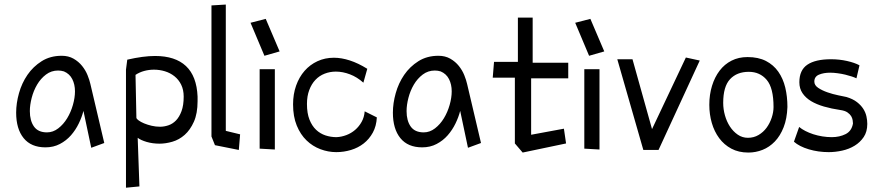

<svg xmlns="http://www.w3.org/2000/svg" viewBox="-20 -666 3935 864"><path d="M386.7 -288.1 449.2 -22.5 390.6 -1 355.5 -167Q348.6 -139.6 334.5 -110.4Q320.3 -81.1 299.3 -57.1Q278.3 -33.2 249.5 -18.1Q220.7 -2.9 184.6 -2.9Q120.1 -2.9 86.4 -44.4Q52.7 -85.9 52.7 -159.2Q52.7 -201.2 65.4 -246.6Q78.1 -292 103.5 -329.1Q128.9 -366.2 167.5 -390.6Q206.1 -415 257.8 -415Q288.1 -415 311 -401.9Q334 -388.7 349.6 -369.1Q365.2 -349.6 374 -327.6Q382.8 -305.7 386.7 -288.1ZM267.6 -344.7Q260.7 -346.7 254.4 -347.7Q248 -348.6 241.2 -348.6Q210.9 -348.6 187 -330.6Q163.1 -312.5 147 -285.2Q130.9 -257.8 122.6 -225.6Q114.3 -193.4 114.3 -166Q114.3 -123 132.8 -96.7Q151.4 -70.3 191.4 -70.3Q218.8 -70.3 242.2 -88.4Q265.6 -106.4 282.2 -133.8Q298.8 -161.1 308.1 -193.8Q317.4 -226.6 317.4 -254.9Q317.4 -286.1 305.2 -310.1Q293 -334 267.6 -344.7Z M869.1 -231.4V-210.9Q869.1 -155.3 852.5 -118.2Q835.9 -81.1 811 -59.1Q786.1 -37.1 755.9 -28.3Q725.6 -19.5 698.2 -19.5Q667 -19.5 640.1 -27.3Q613.3 -35.2 599.6 -45.9L607.4 172.9L546.9 178.7V-352.5L552.7 -397.5Q625 -414.1 677.7 -414.1Q768.6 -414.1 816.9 -368.7Q865.2 -323.2 869.1 -231.4ZM589.8 -329.1 593.8 -135.7Q594.7 -130.9 604 -124Q613.3 -117.2 628.4 -110.8Q643.6 -104.5 662.1 -100.1Q680.7 -95.7 700.2 -95.7Q718.8 -95.7 737.8 -102.1Q756.8 -108.4 772 -124Q787.1 -139.6 796.9 -166Q806.6 -192.4 806.6 -231.4Q806.6 -261.7 795.4 -284.7Q784.2 -307.6 765.1 -322.8Q746.1 -337.9 722.2 -345.2Q698.2 -352.5 672.9 -352.5Q650.4 -352.5 628.9 -346.7Q607.4 -340.8 589.8 -329.1Z M931.6 -51.8V-641.6L996.1 -645.5V-77.1L1060.5 -61.5L1054.7 8.8L947.3 -12.7Z M1148.4 2.9V-354.5H1216.8V6.8ZM1238.3 -434.6 1169.9 -415 1107.4 -563.5 1175.8 -581.1Z M1632.8 -356.4 1615.2 -293.9Q1586.9 -319.3 1554.7 -331.5Q1522.5 -343.8 1491.2 -343.8Q1464.8 -343.8 1440.9 -334.5Q1417 -325.2 1399.4 -306.6Q1381.8 -288.1 1371.6 -260.7Q1361.3 -233.4 1361.3 -198.2Q1361.3 -156.2 1372.6 -127.9Q1383.8 -99.6 1402.3 -82Q1420.9 -64.5 1444.8 -56.6Q1468.8 -48.8 1494.1 -48.8Q1516.6 -49.8 1538.6 -58.1Q1560.5 -66.4 1578.1 -81.5Q1595.7 -96.7 1607.4 -117.7Q1619.1 -138.7 1621.1 -165L1675.8 -137.7Q1673.8 -98.6 1657.7 -69.3Q1641.6 -40 1616.7 -20.5Q1591.8 -1 1559.6 8.8Q1527.3 18.6 1493.2 18.6Q1457 18.6 1421.9 5.4Q1386.7 -7.8 1359.4 -34.2Q1332 -60.5 1315.4 -101.1Q1298.8 -141.6 1298.8 -196.3Q1298.8 -242.2 1312.5 -280.8Q1326.2 -319.3 1350.6 -347.2Q1375 -375 1408.7 -390.6Q1442.4 -406.2 1482.4 -406.2Q1516.6 -406.2 1554.2 -394Q1591.8 -381.8 1632.8 -356.4Z M2082 -288.1 2144.5 -22.5 2085.9 -1 2050.8 -167Q2043.9 -139.6 2029.8 -110.4Q2015.6 -81.1 1994.6 -57.1Q1973.6 -33.2 1944.8 -18.1Q1916 -2.9 1879.9 -2.9Q1815.4 -2.9 1781.7 -44.4Q1748 -85.9 1748 -159.2Q1748 -201.2 1760.7 -246.6Q1773.4 -292 1798.8 -329.1Q1824.2 -366.2 1862.8 -390.6Q1901.4 -415 1953.1 -415Q1983.4 -415 2006.3 -401.9Q2029.3 -388.7 2044.9 -369.1Q2060.5 -349.6 2069.3 -327.6Q2078.1 -305.7 2082 -288.1ZM1962.9 -344.7Q1956.1 -346.7 1949.7 -347.7Q1943.4 -348.6 1936.5 -348.6Q1906.2 -348.6 1882.3 -330.6Q1858.4 -312.5 1842.3 -285.2Q1826.2 -257.8 1817.9 -225.6Q1809.6 -193.4 1809.6 -166Q1809.6 -123 1828.1 -96.7Q1846.7 -70.3 1886.7 -70.3Q1914.1 -70.3 1937.5 -88.4Q1960.9 -106.4 1977.5 -133.8Q1994.1 -161.1 2003.4 -193.8Q2012.7 -226.6 2012.7 -254.9Q2012.7 -286.1 2000.5 -310.1Q1988.3 -334 1962.9 -344.7Z M2296.9 -20.5V-316.4H2197.3L2203.1 -387.7H2310.5V-586.9H2377V-383.8H2537.1V-313.5H2370.1V-59.6L2517.6 -86.9L2527.3 -20.5L2332 20.5Z M2609.4 2.9V-354.5H2677.7V6.8ZM2699.2 -434.6 2630.9 -415 2568.4 -563.5 2636.7 -581.1Z M2875 8.8 2757.8 -399.4H2826.2L2914.1 -85L3066.4 -407.2L3128.9 -393.6L2943.4 8.8Z M3349.6 -342.8Q3295.9 -342.8 3265.1 -309.6Q3234.4 -276.4 3234.4 -203.1Q3234.4 -174.8 3242.2 -147Q3250 -119.1 3264.6 -96.7Q3279.3 -74.2 3299.8 -60.1Q3320.3 -45.9 3345.7 -45.9Q3372.1 -45.9 3393.6 -58.6Q3415 -71.3 3429.7 -91.3Q3444.3 -111.3 3452.6 -136.2Q3460.9 -161.1 3460.9 -184.6Q3460.9 -270.5 3430.2 -306.6Q3399.4 -342.8 3349.6 -342.8ZM3343.8 -409.2Q3392.6 -409.2 3426.8 -391.6Q3460.9 -374 3482.4 -343.3Q3503.9 -312.5 3513.7 -272Q3523.4 -231.4 3523.4 -184.6Q3521.5 -131.8 3506.3 -93.3Q3491.2 -54.7 3466.8 -29.3Q3442.4 -3.9 3411.6 8.3Q3380.9 20.5 3347.7 20.5Q3303.7 20.5 3271 2.9Q3238.3 -14.6 3216.3 -44.4Q3194.3 -74.2 3183.1 -112.8Q3171.9 -151.4 3171.9 -194.3Q3171.9 -240.2 3184.1 -279.8Q3196.3 -319.3 3218.3 -348.1Q3240.2 -377 3272 -393.1Q3303.7 -409.2 3343.8 -409.2Z M3847.7 -372.1 3834 -313.5Q3826.2 -317.4 3813 -321.8Q3799.8 -326.2 3783.7 -330.1Q3767.6 -334 3749.5 -336.4Q3731.4 -338.9 3715.8 -338.9Q3686.5 -338.9 3665.5 -330.1Q3644.5 -321.3 3644.5 -298.8Q3644.5 -282.2 3662.1 -270.5Q3679.7 -258.8 3703.6 -250.5Q3727.5 -242.2 3751.5 -237.3Q3775.4 -232.4 3789.1 -229.5Q3818.4 -220.7 3836.4 -206.5Q3854.5 -192.4 3864.7 -176.3Q3875 -160.2 3878.9 -142.6Q3882.8 -125 3882.8 -108.4Q3882.8 -73.2 3866.7 -49.3Q3850.6 -25.4 3825.7 -10.3Q3800.8 4.9 3770 11.7Q3739.3 18.6 3709 18.6Q3662.1 18.6 3619.6 5.9Q3577.1 -6.8 3552.7 -28.3L3576.2 -94.7Q3587.9 -85 3604 -76.7Q3620.1 -68.4 3639.6 -62Q3659.2 -55.7 3680.7 -52.2Q3702.1 -48.8 3722.7 -48.8Q3757.8 -48.8 3785.2 -62.5Q3812.5 -76.2 3818.4 -110.4Q3818.4 -116.2 3816.9 -125.5Q3815.4 -134.8 3810.1 -143.6Q3804.7 -152.3 3793.5 -160.2Q3782.2 -168 3761.7 -170.9Q3721.7 -176.8 3688 -186.5Q3654.3 -196.3 3629.9 -210.9Q3605.5 -225.6 3591.3 -246.6Q3577.1 -267.6 3577.1 -295.9Q3577.1 -350.6 3613.3 -375Q3649.4 -399.4 3719.7 -399.4Q3756.8 -399.4 3791.5 -391.6Q3826.2 -383.8 3847.7 -372.1Z"/></svg>

Font: Poor Story
Style: Regular
Weight: 400
Designer: YoonDesign Inc.
Foundry: YoonDesign Inc.
Version: Version 3.00